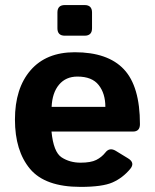

<svg xmlns="http://www.w3.org/2000/svg" viewBox="-20 -729 613 759"><path d="M236.3 -587.9Q207 -587.9 207 -617.2V-679.7Q207 -709 236.3 -709H314.5Q343.8 -709 343.8 -679.7V-617.2Q343.8 -587.9 314.5 -587.9ZM39.1 -256.3Q39.1 -379.9 100.8 -451.2Q162.6 -522.5 275.4 -522.5Q406.2 -522.5 469.7 -455.1Q533.2 -387.7 533.2 -238.3Q533.2 -209 505.9 -209H183.6Q191.4 -127.9 223.6 -106.9Q255.9 -85.9 298.3 -85.9Q338.9 -85.9 360.4 -96.7Q381.8 -107.4 396.5 -126Q413.1 -147.5 437.5 -132.8L486.3 -103Q515.1 -85.4 494.6 -61Q464.8 -25.4 424.8 -7.8Q384.8 9.8 298.3 9.8Q158.2 9.8 98.6 -61.5Q39.1 -132.8 39.1 -256.3ZM184.1 -306.6H396.5Q396.5 -359.4 370.1 -392.8Q343.8 -426.3 286.1 -426.3Q240.2 -426.3 213.4 -394.3Q186.5 -362.3 184.1 -306.6Z"/></svg>

Font: Istok Web
Style: Bold
Weight: 700
Designer: Andrey V. Panov
Foundry: Andrey V. Panov
Version: Version 1.0.2g